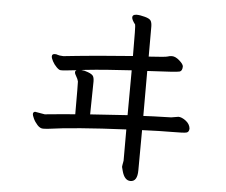

<svg xmlns="http://www.w3.org/2000/svg" viewBox="-55 -804 1110 941"><g transform="rotate(5 500.0 -333.0)"><path d="M333 -446.8Q349.1 -445.8 366.2 -439Q387.2 -431.2 392.3 -422.1Q397.5 -413.1 397.5 -395L395 -233.9L578.1 -246.1L579.1 -466.8Q443.4 -459 354 -449.2Q343.3 -448.2 333 -446.8ZM620.1 74.2Q590.3 74.2 578.1 27.8L573.2 8.8Q573.2 3.9 578.1 -22V-175.8Q324.2 -164.1 191.4 -145Q183.1 -144 171.4 -144Q156.2 -144 142.8 -158.9Q129.4 -173.8 122.3 -189.5Q115.2 -205.1 115.2 -210.9Q115.2 -221.2 125 -223.1L173.3 -214.8Q288.1 -226.1 322.3 -228Q322.3 -381.8 321.3 -389.2Q318.4 -401.9 310.8 -413.8Q303.2 -425.8 303.2 -433.1Q303.2 -440.9 310.1 -443.8Q262.2 -439 256.3 -438Q248 -437 242.2 -437Q239.3 -437 231.7 -437Q224.1 -437 211.7 -449.5Q199.2 -461.9 191.2 -477.1Q183.1 -492.2 183.1 -501Q183.1 -513.2 197.3 -513.2Q206.1 -513.2 211.7 -510.5Q217.3 -507.8 239.3 -506.8Q246.1 -506.8 308.1 -513.9Q370.1 -521 579.1 -537.1Q579.1 -689 576.2 -691.9Q559.1 -713.9 559.1 -725.1Q559.1 -740.2 580.1 -740.2Q596.2 -740.2 620.6 -733.6Q645 -727.1 650.6 -716.6Q656.2 -706.1 656.2 -688V-541Q739.3 -545.9 748.8 -549.6Q758.3 -553.2 770 -553.2Q787.1 -553.2 806.6 -536.1Q826.2 -519 827.1 -507.8Q827.1 -485.8 814.2 -481.4Q801.3 -477.1 655.3 -470.2V-249Q685.1 -251 792 -253.9L827.1 -259.8Q843.3 -259.8 863.3 -244.9Q883.3 -230 886.2 -208Q886.2 -189.9 873.3 -186.5Q860.4 -183.1 802.7 -183.1Q745.1 -183.1 655.3 -179.2Q654.3 -103 654.3 18.1Q654.3 74.2 620.1 74.2Z"/></g></svg>

Font: LXGW WenKai GB Screen
Style: Regular
Weight: 400
Designer: LXGW / Fontworks Inc.
Foundry: LXGW / Fontworks Inc.
Version: Version 1.321;February 19, 2024;FontCreator 14.0.0.2901 64-b